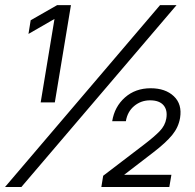

<svg xmlns="http://www.w3.org/2000/svg" viewBox="-25 -748 779 768"><path d="M258.8 -727.5 194.3 -338.4H137.7L192.9 -671.9H192.4L88.9 -612.3L97.7 -667L203.6 -727.5ZM-4.9 0 615.2 -727.5H681.2L60.5 0ZM380.4 0 387.7 -44.9 552.7 -170.9Q592.3 -201.2 613.8 -223.4Q635.3 -245.6 640.1 -273.4Q646 -307.1 629.2 -326.9Q612.3 -346.7 575.2 -346.7Q539.1 -346.7 512 -324.2Q484.9 -301.8 478.5 -263.2H423.8Q433.1 -321.3 474.9 -358.2Q516.6 -395 577.6 -395Q636.7 -395 670.4 -363Q704.1 -331.1 695.3 -276.4Q689 -238.8 663.8 -208Q638.7 -177.2 587.9 -138.2L472.2 -49.3L471.7 -48.8H660.6L652.3 0Z"/></svg>

Font: Inter Display Light
Style: Italic
Weight: 300
Italic angle: -9.39999°
Designer: Rasmus Andersson
Foundry: rsms
Version: Version 4.000;git-a52131595